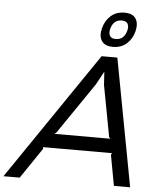

<svg xmlns="http://www.w3.org/2000/svg" viewBox="-122 -1155 1025 1214"><g transform="rotate(5 390.5 -548.5)"><path d="M244 -295H598L590 -305L529 -630L524 -711H522L478 -630L256 -305ZM646 -986Q653 -1013 643 -1029.5Q633 -1046 606 -1046Q552 -1046 537 -986Q530 -959 540 -942.5Q550 -926 577 -926Q631 -926 646 -986ZM598 -810 750 0H647L611 -195L618 -205H179L181 -195L49 0H-54L498 -810ZM698 -986Q686 -937 651 -906Q616 -875 564 -875Q512 -875 492 -906Q472 -937 485 -986Q497 -1035 532 -1066Q567 -1097 619 -1097Q671 -1097 690.5 -1066.5Q710 -1036 698 -986Z"/></g></svg>

Font: Sinkin Sans 400 Italic
Style: Italic
Weight: 400
Italic angle: -112°
Designer: Keith Bates
Foundry: K-Type
Version: Sinkin Sans (version 1.0)  by Keith Bates   •   © 2014   www